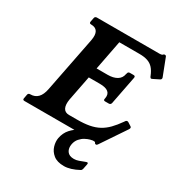

<svg xmlns="http://www.w3.org/2000/svg" viewBox="-219 -808 1089 1168"><g transform="rotate(30 325.0 -224.0)"><path d="M634 -189Q643 -183 635 -170L518 4Q513 12 507 12Q501 12 499 9L496 4Q495 1 491 0.5Q487 0 479 0H-2Q-16 0 -13 -13L-8 -40Q-6 -53 8 -53H9Q73 -53 89 -136L165 -523Q181 -606 116 -606Q102 -606 105 -620L110 -646Q112 -660 126 -660H566Q579 -660 585 -664L590 -669Q592 -671 598 -671Q605 -671 608 -664L654 -545Q656 -540 655 -537Q654 -529 646 -526L608 -507Q600 -503 597 -503Q592 -503 588 -511L586 -516Q574 -546 558 -564Q542 -582 518.5 -590Q495 -598 461 -598H319L279 -391H356Q396 -391 421 -406Q446 -421 451 -450L453 -456Q455 -469 468 -469H494Q507 -469 505 -456L466 -256Q463 -243 450 -243H424Q411 -243 414 -256L415 -261Q426 -320 342 -320H265L231 -146Q224 -106 235 -84Q246 -62 275 -62H333Q381 -62 417.5 -69Q454 -76 482.5 -91.5Q511 -107 535.5 -132Q560 -157 586 -194L590 -200Q593 -205 598.5 -206.5Q604 -208 609 -205ZM489 -16Q490 -14 491 -11Q492 -8 491 -6Q490 0 479 0Q475 0 460.5 4Q446 8 429 17Q412 26 397.5 42.5Q383 59 378 83Q372 114 386 134.5Q400 155 434 155Q450 155 467 149Q484 143 497.5 137.5Q511 132 515 132Q523 132 521 143L514 178Q512 188 505 192Q448 223 403 223Q355 223 328.5 201.5Q302 180 293 149.5Q284 119 289 92Q297 52 321 25.5Q345 -1 374.5 -16Q404 -31 429.5 -37.5Q455 -44 465 -44Q473 -44 478 -36Z"/></g></svg>

Font: Young Serif Light
Style: Italic
Weight: 300
Italic angle: -10.979°
Designer: Bastien Sozeau
Foundry: NBR — Bastien Sozeau
Version: Version 5.001